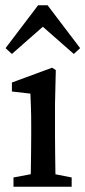

<svg xmlns="http://www.w3.org/2000/svg" viewBox="-20 -706 323 726"><path d="M95 0Q96 -21 96.5 -55.5Q97 -90 97.5 -127.5Q98 -165 98 -193V-236Q98 -274 97 -299Q96 -324 95 -352L25 -360V-394L177 -450L191 -441L188 -314V-193Q188 -165 188.5 -127.5Q189 -90 189.5 -55.5Q190 -21 191 0ZM31 0V-35L127 -53H159L251 -35V0ZM259 -502 102 -640H182L25 -502L1 -524L124 -686H160L283 -524Z"/></svg>

Font: Lisu Bosa Medium
Style: Regular
Weight: 500
Designer: David Morse, Annie Olsen, Victor Gaultney, Frank Grießhammer (Latin)
Foundry: SIL International
Version: Version 2.000